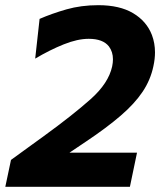

<svg xmlns="http://www.w3.org/2000/svg" viewBox="-30 -722 618 742"><path d="M-9.5 0 12.5 -104Q45 -127 76.5 -150.5Q108 -173.5 140 -196.5Q251.5 -277.5 320.5 -339Q389.5 -400.5 403.5 -465.5Q406.5 -480 406.5 -493Q406.5 -521.5 391 -542.5Q368 -572 313 -572Q269.5 -572 216 -550.5Q162.5 -529 106 -495.5L123 -649Q170 -669.5 226.8 -685.8Q283.5 -702 350 -702Q432.5 -702 484.5 -671Q536.5 -640 557 -587Q569 -555.5 569 -519.5Q569 -494.5 563 -467Q552 -413.5 521 -367.2Q490 -321 436.2 -274.8Q382.5 -228.5 302.5 -175L238.5 -132H499.5L472 0Z"/></svg>

Font: Heraclito
Style: Bold Italic
Weight: 700
Italic angle: -12°
Designer: Kostas Bartsokas (font) & Cristiano Sobral (main changes)
Foundry: Kostas Bartsokas (font) & Cristiano Sobral (main changes)
Version: Version 1.00;July 8, 2020;FontCreator 13.0.0.2655 64-bit